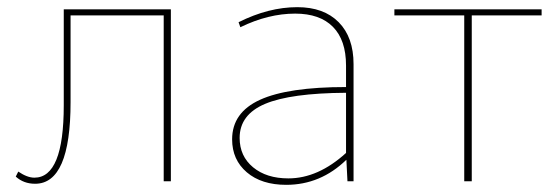

<svg xmlns="http://www.w3.org/2000/svg" viewBox="-20 -506 1548 536"><path d="M78 7Q46 7 24 -13L31 -27Q56 -10 76 -10Q158 -10 158 -212V-480H457V0H437V-463H177V-221Q177 7 78 7Z M779 10Q710 10 669 -25Q628 -60 628 -117Q628 -192 706 -227.5Q784 -263 946 -263V-323Q946 -394 909.5 -431Q873 -468 804 -468Q729 -468 651 -430L646 -444Q730 -486 810 -486Q884 -486 925.5 -444Q967 -402 967 -327V0H950L947 -60Q875 10 779 10ZM649 -121Q649 -70 686.5 -39Q724 -8 785 -8Q868 -8 946 -79V-247Q791 -246 720 -216Q649 -186 649 -121Z M1276 0V-463H1081V-480H1492V-463H1297V0Z"/></svg>

Font: Cantarell Thin
Style: Regular
Weight: 100
Designer: Dave Crossland, Nikolaus Waxweiler, Florian Fecher, Jacques Le Bailly, Eben Sorkin, Alexei Vanyashin, Alexios Zavras, Em
Version: Version 0.303